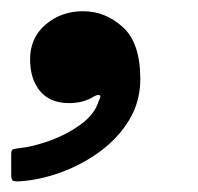

<svg xmlns="http://www.w3.org/2000/svg" viewBox="-68 -176 362 351"><path d="M-13 -67.5Q-13 -107 15.5 -131.2Q44 -155.5 84 -155.5Q124.5 -155.5 156.5 -126.5Q188.5 -97.5 188.5 -31.5Q188.5 9.5 168.5 42.8Q148.5 76 115.8 100.2Q83 124.5 44.2 138.8Q5.5 153 -32 155.5Q-41.5 156 -44.5 154.2Q-47.5 152.5 -47.5 143V105.5Q-47.5 98 -44.2 97Q-41 96 -34 95Q-8 92.5 23.5 81Q55 69.5 80.2 51Q105.5 32.5 112.5 8.5Q118 -1.5 113.2 -2.2Q108.5 -3 101 2Q83 12.5 58 12.5Q23.5 12.5 5.2 -9.5Q-13 -31.5 -13 -67.5Z"/></svg>

Font: Besley*
Style: Bold Italic
Weight: 700
Italic angle: -13°
Designer: Owen Earl
Foundry: indestructible type*
Version: Version 2.000; ttfautohint (v1.8.3)